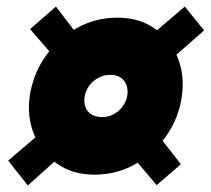

<svg xmlns="http://www.w3.org/2000/svg" viewBox="-20 -594 644 587"><path d="M72 -505 162 -401 235 -464 151 -574ZM65 -27 179 -129 120 -201 5 -103ZM489 -400 604 -501 545 -574 429 -475ZM370 -133 459 -28 533 -92 448 -201ZM71 -301Q62 -237 84.5 -182Q107 -127 154.5 -93.5Q202 -60 269 -60Q337 -60 394 -92.5Q451 -125 489 -179.5Q527 -234 536 -300Q545 -364 523 -418.5Q501 -473 453.5 -506.5Q406 -540 339 -540Q271 -540 213.5 -507.5Q156 -475 118.5 -421Q81 -367 71 -301ZM239 -299Q242 -318 253.5 -333Q265 -348 282.5 -357Q300 -366 319 -365Q338 -365 350 -356Q362 -347 367 -333Q372 -319 369 -301Q366 -283 354 -267.5Q342 -252 325 -243.5Q308 -235 289 -236Q271 -237 258.5 -245Q246 -253 241 -267.5Q236 -282 239 -299Z"/></svg>

Font: Jost Black
Style: Italic
Weight: 900
Italic angle: -5°
Version: Version 3.710